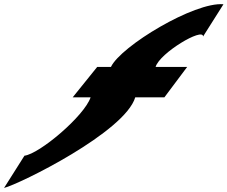

<svg xmlns="http://www.w3.org/2000/svg" viewBox="-46 -776 1122 947"><path d="M621.1 -296C570 -124.6 52.5 131 -26 151L74.6 -8C149.5 -17.3 370.3 -204.2 400.9 -296H312.6L433.5 -446H501.3C549.9 -548.4 913.2 -767.9 1056.2 -755L955.6 -596C956.1 -642.3 741.6 -514.7 721.5 -446H877.2L764.9 -296Z"/></svg>

Font: Hussar
Style: BdSuprExtOblFive
Weight: 700
Foundry: Cannot Into Space Fonts
Version: Version 2.00